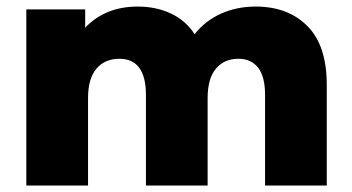

<svg xmlns="http://www.w3.org/2000/svg" viewBox="-20 -571 1085 591"><path d="M61 0V-542H242.2V-485.8Q304.2 -550.8 403.8 -550.8Q460.4 -550.8 505.9 -529.5Q551.3 -508.3 579.1 -465.8Q611.3 -506.8 659.9 -528.8Q708.5 -550.8 767.1 -550.8Q866.7 -550.8 926.3 -490.7Q985.8 -430.7 985.8 -310.1V0H795.9V-278.8Q795.9 -335.4 774.4 -362.8Q752.9 -390.1 713.9 -390.1Q670.4 -390.1 644.8 -359.9Q619.1 -329.6 619.1 -269V0H429.2V-278.8Q429.2 -390.1 347.2 -390.1Q303.2 -390.1 277.1 -359.9Q251 -329.6 251 -269V0Z"/></svg>

Font: Montserrat ExtraBold
Style: Regular
Weight: 800
Designer: Julieta Ulanovsky
Foundry: Julieta Ulanovsky
Version: Version 9.000